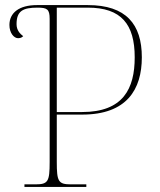

<svg xmlns="http://www.w3.org/2000/svg" viewBox="-20 -734 628 754"><path d="M76 0H319V-10H259C209 -10 203 -21 203 -98V-284H303C478 -284 537 -383 537 -509C537 -639 475 -714 325 -714H125C54 -714 17 -683 17 -636C17 -604 35 -584 51 -584C62 -584 67 -588 71 -592C59 -601 45 -615 45 -639C45 -691 70 -704 127 -704C165 -704 175 -698 175 -660V-98C175 -21 169 -10 119 -10H76ZM302 -294H203V-704H325C456 -704 509 -639 509 -509C509 -386 464 -294 302 -294Z"/></svg>

Font: Noto Serif Display Thin
Style: Regular
Weight: 100
Designer: Monotype Design Team
Foundry: Monotype Imaging Inc.
Version: Version 2.009